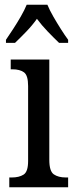

<svg xmlns="http://www.w3.org/2000/svg" viewBox="-20 -786 318 806"><path d="M19 0V-41H30Q60 -41 79 -53Q98 -65 98 -110V-425Q98 -470 80.5 -482.5Q63 -495 33 -495H25V-536H187V-115Q187 -67 206 -54Q225 -41 256 -41H266V0ZM5 -619Q18 -638 35 -664Q52 -690 67.5 -717Q83 -744 92 -766H179Q188 -744 203.5 -717Q219 -690 235.5 -664Q252 -638 266 -619V-606H228Q205 -628 180 -654Q155 -680 135 -707Q116 -680 91 -654Q66 -628 43 -606H5Z"/></svg>

Font: Noto Serif Hebrew Condensed
Style: Regular
Weight: 400
Width: 3
Designer: Monotype Design Team
Foundry: Monotype Imaging Inc.
Version: Version 2.004; ttfautohint (v1.8.4.7-5d5b)